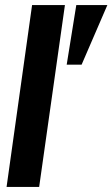

<svg xmlns="http://www.w3.org/2000/svg" viewBox="-20 -740 445 760"><path d="M6 0 107 -720H237L135 0ZM244 -484 282 -720H405L303 -484Z"/></svg>

Font: Host Grotesk
Style: Bold Italic
Weight: 700
Italic angle: -8°
Designer: Doğukan Karapınar
Foundry: Element Type
Version: Version 1.003; ttfautohint (v1.8.4.7-5d5b)